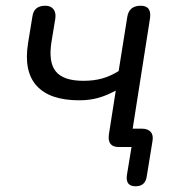

<svg xmlns="http://www.w3.org/2000/svg" viewBox="-20 -513 616 670"><path d="M453 137Q417 137 423 97L439 0H394Q354 0 360 -44L384 -197Q353 -180 323 -171.5Q293 -163 256 -163Q154 -163 108 -213.5Q62 -264 78 -363L93 -455Q98 -493 138 -493Q157 -493 166.5 -481Q176 -469 173 -448L160 -369Q148 -297 174.5 -264Q201 -231 271 -231Q307 -231 336 -239Q365 -247 394 -265L424 -453Q430 -493 471 -493Q511 -493 503 -446L443 -64H475Q496 -64 506 -52.5Q516 -41 512 -20L492 103Q487 137 453 137Z"/></svg>

Font: Nunito
Style: Italic
Weight: 400
Italic angle: -9°
Designer: Vernon Adams
Foundry: Vernon Adams
Version: Version 3.601; ttfautohint (v1.8.2.53-6de2)